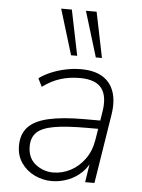

<svg xmlns="http://www.w3.org/2000/svg" viewBox="-54 -792 621 842"><g transform="rotate(5 257.0 -370.5)"><path d="M205 8Q165 8 129 -9.5Q93 -27 71 -59Q49 -91 49 -134Q49 -185 77.5 -216Q106 -247 167 -261Q228 -275 324 -275H405L399 -238H340Q247 -238 194 -228.5Q141 -219 118.5 -196.5Q96 -174 96 -136Q96 -84 130.5 -57Q165 -30 208 -30Q248 -30 284.5 -49Q321 -68 347 -104Q373 -140 381 -191L401 -315Q412 -383 385.5 -418Q359 -453 289 -453Q243 -453 203.5 -440.5Q164 -428 126 -400L108 -436Q131 -453 161 -465.5Q191 -478 224.5 -485Q258 -492 291 -492Q350 -492 386.5 -469.5Q423 -447 437 -404.5Q451 -362 441 -302L393 0H352L370 -116H380Q367 -74 339.5 -46.5Q312 -19 276.5 -5.5Q241 8 205 8ZM351 -549 290 -749H337L378 -549ZM242 -549 181 -749H228L269 -549Z"/></g></svg>

Font: Nunito Sans 12pt ExtraLight
Style: Italic
Weight: 200
Italic angle: -9°
Designer: Vernon Adams
Foundry: Vernon Adams
Version: Version 3.101;gftools[0.9.27]